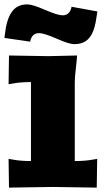

<svg xmlns="http://www.w3.org/2000/svg" viewBox="-21 -854 481 875"><path d="M305.2 -823.2 422.9 -801.8 415 -752.9Q406.2 -704.1 383.3 -678.5Q360.4 -652.8 316.9 -652.8Q293.9 -652.8 236.8 -678Q179.7 -703.1 157.2 -703.1Q124 -703.1 116.2 -664.1L-1 -681.2L5.9 -729Q15.1 -778.8 38.1 -806.4Q61 -834 104 -834Q127 -834 184.3 -809.1Q241.7 -784.2 264.2 -784.2Q297.4 -784.2 305.2 -823.2ZM330.1 -601.1Q330.1 -589.4 325 -545.4Q319.8 -501.5 319.8 -480V-120.1Q366.7 -120.1 397.9 -126L421.9 -129.9L419.9 1L220.2 -2L20 1L18.1 -129.9L42 -126Q73.2 -120.1 120.1 -120.1V-480Q73.2 -480 42 -474.1L18.1 -470.2L20 -601.1L200.2 -598.1Z"/></svg>

Font: Zantroke
Style: Regular
Weight: 500
Foundry: gluk
Version: Version 0.36